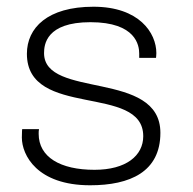

<svg xmlns="http://www.w3.org/2000/svg" viewBox="-20 -541 574 571"><path d="M96 -157H46C46 -157 45 -151 45 -132C45 -80 90 10 248 10C367 10 457 -30 457 -146C457 -334 111 -246 111 -383C111 -408 117 -475 249 -475C385 -475 394 -405 394 -382V-369H444C444 -369 445 -377 445 -383C445 -443 394 -521 258 -521C121 -521 60 -458 60 -381C60 -187 406 -293 406 -136C406 -78 355 -36 261 -36C159 -36 95 -74 95 -143C95 -148 95 -152 96 -157Z"/></svg>

Font: ChivoLight
Style: Regular
Weight: 300
Designer: Hector Gatti
Foundry: Omnibus-Type
Version: Version 1.004;PS 001.004;hotconv 1.0.88;makeotf.lib2.5.64775